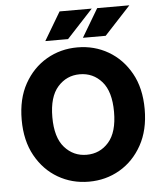

<svg xmlns="http://www.w3.org/2000/svg" viewBox="-60 -952 864 1017"><g transform="rotate(-5 372.0 -444.0)"><path d="M45 -345Q45 -457 89.5 -536.5Q134 -616 208 -659Q282 -702 372 -702Q462 -702 536 -659Q610 -616 654.5 -536.5Q699 -457 699 -345Q699 -234 654.5 -154Q610 -74 536 -31Q462 12 372 12Q282 12 208 -31Q134 -74 89.5 -154Q45 -234 45 -345ZM208 -345Q208 -237 255 -184Q302 -131 372 -131Q443 -131 489.5 -184Q536 -237 536 -345Q536 -453 489.5 -506Q443 -559 372 -559Q302 -559 255 -506Q208 -453 208 -345ZM206 -750 295 -900H466L327 -750ZM406 -750 495 -900H666L527 -750Z"/></g></svg>

Font: Radio Canada
Style: Bold
Weight: 700
Designer: Charles Daoud, Etienne Aubert Bonn, Alexandre Saumier Demers, Jacques Le Bailly
Foundry: Radio-Canada
Version: Version 2.104; ttfautohint (v1.8.4.7-5d5b);gftools[0.9.28.de